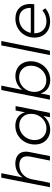

<svg xmlns="http://www.w3.org/2000/svg" viewBox="1052 -1834 787 2931"><g transform="rotate(-90 1445.5 -368.5)"><path d="M596 -367Q596 -341 590 -312L528 0H460L521 -305Q525 -325 525 -347Q525 -404 490.5 -435.5Q456 -467 392 -467Q311 -466 252 -415.5Q193 -365 175 -278L120 0H53L199 -742H267L202 -414Q237 -469 290.5 -498Q344 -527 412 -528Q499 -528 547.5 -485.5Q596 -443 596 -367Z M705 -229Q705 -312 743 -380.5Q781 -449 846 -488.5Q911 -528 990 -528Q1069 -528 1123.5 -489Q1178 -450 1196 -381L1225 -524H1292L1188 0H1121L1142 -101Q1104 -51 1049 -23.5Q994 4 931 4Q865 4 813.5 -25.5Q762 -55 733.5 -108Q705 -161 705 -229ZM1173 -288Q1173 -368 1124 -418Q1075 -468 996 -468Q935 -468 884 -436.5Q833 -405 803 -351Q773 -297 773 -233Q773 -153 822.5 -103Q872 -53 952 -53Q1012 -53 1063 -84.5Q1114 -116 1143.5 -170Q1173 -224 1173 -288Z M1976 -294Q1976 -211 1938 -142.5Q1900 -74 1835 -34.5Q1770 5 1691 5Q1612 5 1557.5 -34.5Q1503 -74 1485 -143L1456 0H1389L1537 -742H1604L1539 -422Q1577 -472 1632 -499.5Q1687 -527 1750 -527Q1816 -527 1867.5 -497.5Q1919 -468 1947.5 -415Q1976 -362 1976 -294ZM1508 -236Q1508 -155 1557 -105Q1606 -55 1685 -55Q1746 -55 1797 -86.5Q1848 -118 1878 -172Q1908 -226 1908 -290Q1908 -370 1858.5 -420Q1809 -470 1729 -470Q1668 -470 1617.5 -438.5Q1567 -407 1537.5 -353.5Q1508 -300 1508 -236Z M2285 -742 2137 0H2070L2218 -742Z M2403 -239V-236Q2403 -153 2452.5 -103Q2502 -53 2585 -53Q2633 -53 2676 -69Q2719 -85 2752 -115L2784 -71Q2745 -35 2693 -16Q2641 3 2582 3Q2509 3 2453.5 -27Q2398 -57 2367.5 -111Q2337 -165 2337 -236Q2337 -318 2375 -384.5Q2413 -451 2479.5 -489Q2546 -527 2626 -527Q2730 -527 2790.5 -465Q2851 -403 2851 -299Q2851 -274 2846 -239ZM2409 -292H2791Q2792 -375 2748.5 -422.5Q2705 -470 2626 -470Q2545 -470 2485.5 -421Q2426 -372 2409 -292Z"/></g></svg>

Font: Gontserrat Light
Style: Italic
Weight: 300
Italic angle: -11.3°
Designer: Julieta Ulanovsky
Foundry: Julieta Ulanovsky
Version: Version 6.001